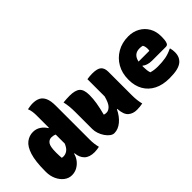

<svg xmlns="http://www.w3.org/2000/svg" viewBox="-38 -1310 1877 1877"><g transform="rotate(-45 900.0 -372.0)"><path d="M215 -559Q260 -559 294.5 -535.5Q329 -512 349 -478H355V-648Q355 -675 351.5 -700.5Q348 -726 338 -750Q354 -753 373 -756Q392 -759 411 -759Q456 -759 488 -743Q520 -727 537.5 -688.5Q555 -650 555 -582V-111Q555 -53 569 0Q552 3 536 5.5Q520 8 503 8Q433 8 397 -27Q361 -62 356 -124H350Q341 -87 317.5 -56.5Q294 -26 260.5 -7.5Q227 11 187 11Q143 11 107 -17Q71 -45 50 -91Q29 -137 29 -191V-204Q29 -339 53.5 -416.5Q78 -494 120.5 -526.5Q163 -559 215 -559ZM236 -181Q241 -179 247 -178.5Q253 -178 258 -178Q286 -178 311 -195.5Q336 -213 355 -258V-383Q333 -394 305 -394Q273 -394 253 -366.5Q233 -339 233 -259V-251Q233 -229 234 -212Q235 -195 236 -181Z M718 -556Q795 -556 828.5 -527.5Q862 -499 862 -423Q862 -371 853 -316.5Q844 -262 825 -189Q833 -185 841.5 -184Q850 -183 859 -183Q885 -183 911 -208.5Q937 -234 957 -308V-547Q976 -550 994.5 -551.5Q1013 -553 1028 -553Q1099 -553 1126 -528.5Q1153 -504 1153 -454V-127Q1153 -90 1157 -57.5Q1161 -25 1168 0Q1149 4 1129 6Q1109 8 1088 8Q1034 8 998.5 -22.5Q963 -53 958 -135H953Q921 -68 872.5 -27.5Q824 13 771 13Q749 13 727 -3.5Q705 -20 686.5 -47Q668 -74 657 -106Q646 -138 646 -169V-401Q646 -445 642.5 -480Q639 -515 631 -551Q652 -553 674 -554.5Q696 -556 718 -556Z M1535 -561Q1601 -561 1653 -532Q1705 -503 1734.5 -452Q1764 -401 1764 -334V-331Q1764 -284 1758 -262Q1752 -240 1743 -234Q1734 -228 1724 -228H1532Q1497 -228 1471.5 -237Q1446 -246 1432 -259L1428 -257V-240Q1428 -218 1430.5 -198Q1433 -178 1439 -160Q1478 -147 1533 -147Q1593 -147 1639.5 -155.5Q1686 -164 1735 -188H1741Q1745 -172 1747 -158Q1749 -144 1749 -129Q1749 -94 1738 -69Q1727 -44 1706 -26Q1681 -5 1639 5Q1597 15 1531 15Q1438 15 1372.5 -18.5Q1307 -52 1272 -113Q1237 -174 1237 -255V-263Q1237 -349 1275 -416Q1313 -483 1380.5 -522Q1448 -561 1535 -561ZM1529 -400Q1450 -400 1432 -315H1581Q1584 -324 1584 -339Q1584 -354 1581 -369Q1578 -384 1570 -395Q1554 -400 1529 -400Z"/></g></svg>

Font: Recursive Mn Csl St Blk
Style: Regular
Weight: 900
Monospace: yes
Version: Version 1.079;hotconv 1.0.112;makeotfexe 2.5.65598; ttfautoh